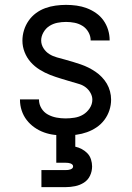

<svg xmlns="http://www.w3.org/2000/svg" viewBox="-20 -548 540 788"><path d="M249 8Q226 8 204 5.5Q182 3 161 -4.5Q140 -12 121.5 -25Q103 -38 89.5 -55.5Q76 -73 69 -94.5Q62 -116 62 -138Q62 -139 62 -139Q62 -139 62 -140H140Q140 -140 140 -139.5Q140 -139 140 -139Q140 -120 150 -103.5Q160 -87 176.5 -78Q193 -69 211.5 -65.5Q230 -62 249 -62Q267 -62 286 -65Q305 -68 321 -77.5Q337 -87 348 -103.5Q359 -120 359 -139Q359 -153 351.5 -166.5Q344 -180 332.5 -189Q321 -198 307 -202.5Q293 -207 279 -211H278Q255 -218 231.5 -225Q208 -232 186 -240.5Q164 -249 143 -262Q122 -275 106 -293Q90 -311 81 -334Q72 -357 72 -381Q72 -403 78.5 -424Q85 -445 97.5 -463Q110 -481 127.5 -494Q145 -507 165.5 -514.5Q186 -522 208 -525Q230 -528 251 -528Q273 -528 294.5 -525Q316 -522 336 -514.5Q356 -507 374 -494.5Q392 -482 404.5 -464.5Q417 -447 423.5 -426Q430 -405 430 -383Q430 -383 430 -382.5Q430 -382 430 -382H352Q352 -382 352 -382.5Q352 -383 352 -383Q352 -400 343 -416Q334 -432 319 -441.5Q304 -451 286.5 -454.5Q269 -458 251 -458Q233 -458 215.5 -454.5Q198 -451 183 -441.5Q168 -432 158.5 -415.5Q149 -399 149 -382Q149 -365 158.5 -350Q168 -335 182.5 -326Q197 -317 213.5 -312.5Q230 -308 246.5 -303.5Q263 -299 279.5 -294Q296 -289 312 -283.5Q328 -278 343 -270.5Q358 -263 372 -253.5Q386 -244 398 -231.5Q410 -219 418.5 -204.5Q427 -190 431.5 -173Q436 -156 436 -139Q436 -117 429 -95.5Q422 -74 408.5 -56Q395 -38 376.5 -25.5Q358 -13 337 -5.5Q316 2 293.5 5Q271 8 249 8ZM150 220V150H250Q255 150 259.5 149.5Q264 149 268.5 147.5Q273 146 276.5 143Q280 140 280 135Q280 130 276.5 127Q273 124 268.5 122.5Q264 121 259.5 120.5Q255 120 250 120H211V0H289V54Q303 57 316 64Q329 71 339 81.5Q349 92 353.5 106.5Q358 121 358 135Q358 155 349.5 173Q341 191 324.5 201.5Q308 212 288.5 216Q269 220 250 220Z"/></svg>

Font: Zed Sans
Style: Regular
Weight: 400
Designer: Belleve Invis
Foundry: Belleve Invis
Version: Version 1.0.0; ttfautohint (v1.8.4)